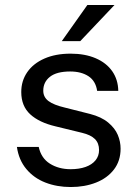

<svg xmlns="http://www.w3.org/2000/svg" viewBox="-20 -743 557 773"><path d="M48.1 -151.5H135.9Q145.7 -106.2 181 -84Q216.4 -61.8 264.5 -61.8Q298.7 -61.8 324.5 -70.9Q350.2 -80 364.5 -97.5Q378.8 -114.9 378.8 -139Q378.8 -166.6 362.1 -183.3Q345.4 -200 309.9 -208.4L204.1 -234.2Q137.5 -249.8 101.7 -282.8Q65.8 -315.8 65.6 -371.9Q65.4 -417.2 89.6 -452.3Q113.8 -487.4 158.7 -507.2Q203.7 -527 264.4 -527Q322.2 -527 365.2 -508.5Q408.3 -490 431.9 -456.2Q455.4 -422.4 456.2 -377.2H371.1Q365.2 -417.1 336.1 -436.2Q307 -455.2 262.5 -455.2Q208.4 -455.2 181.3 -434Q154.2 -412.7 154.2 -377.9Q154.2 -351.9 175.3 -336.1Q196.3 -320.4 241 -309.9L342.6 -284.2Q388 -272.5 415.4 -249.8Q442.8 -227 454.2 -199.9Q465.5 -172.8 465.5 -144.4Q465.5 -95.4 438.8 -60.6Q412.1 -25.8 366.5 -7.9Q320.9 10 264.9 10Q209.2 10 162.8 -8Q116.4 -26 86 -62.5Q55.5 -99 48.1 -151.5ZM441.1 -723 303.2 -577.5H228.8L331.8 -723Z"/></svg>

Font: Public Sans VF
Style: Regular
Weight: 400
Designer: Pablo Impallari, Rodrigo Fuenzalida (Modified by Dan O. Williams and USWDS)
Version: Version 1.003